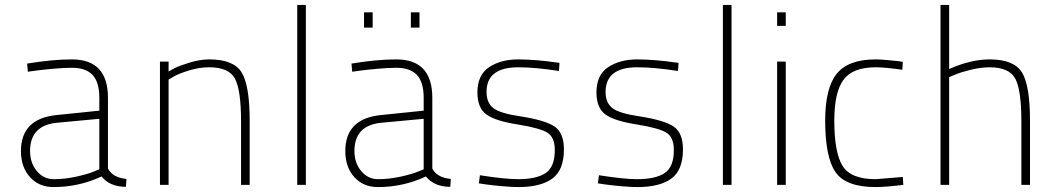

<svg xmlns="http://www.w3.org/2000/svg" viewBox="-20 -750 4302 779"><path d="M418 -353V-66Q438 -29 493 -24L491 8Q426 8 392 -34Q300 9 197 9Q138 9 101.5 -31.5Q65 -72 65 -137Q65 -268 208 -283L383 -301V-353Q383 -417 355.5 -446Q328 -475 272 -475Q240 -475 195 -471Q150 -467 122 -463L93 -459L90 -492Q192 -509 272 -509Q418 -509 418 -353ZM383 -268 212 -252Q102 -242 102 -137Q102 -89 129.5 -56Q157 -23 198 -23Q242 -23 288 -33Q334 -43 358 -53L383 -63Z M664 0H629V-500H664V-460Q673 -465 688.5 -473.5Q704 -482 747.5 -495.5Q791 -509 829 -509Q928 -509 960.5 -456Q993 -403 993 -260V0H958V-258Q958 -384 933.5 -430.5Q909 -477 829 -477Q789 -477 748 -464.5Q707 -452 686 -440L664 -427Z M1186 0V-730H1221V0Z M1734 -353V-66Q1754 -29 1809 -24L1807 8Q1742 8 1708 -34Q1616 9 1513 9Q1454 9 1417.5 -31.5Q1381 -72 1381 -137Q1381 -268 1524 -283L1699 -301V-353Q1699 -417 1671.5 -446Q1644 -475 1588 -475Q1556 -475 1511 -471Q1466 -467 1438 -463L1409 -459L1406 -492Q1508 -509 1588 -509Q1734 -509 1734 -353ZM1699 -268 1528 -252Q1418 -242 1418 -137Q1418 -89 1445.5 -56Q1473 -23 1514 -23Q1558 -23 1604 -33Q1650 -43 1674 -53L1699 -63ZM1457 -638V-700H1492V-638ZM1647 -638V-700H1682V-638Z M2250 -495 2248 -462Q2151 -477 2083 -477Q1954 -477 1954 -377Q1954 -333 1981.5 -311.5Q2009 -290 2091 -278Q2194 -262 2231 -236Q2268 -210 2268 -144Q2268 -60 2221 -25.5Q2174 9 2083 9Q2058 9 2018 5.5Q1978 2 1950 -2L1923 -6L1927 -39Q2030 -23 2081 -23Q2157 -23 2194 -48Q2231 -73 2231 -141Q2231 -192 2202 -211Q2173 -230 2081 -245Q1990 -259 1953.5 -285.5Q1917 -312 1917 -375Q1917 -446 1964.5 -477.5Q2012 -509 2083 -509Q2117 -509 2159 -505.5Q2201 -502 2226 -498Z M2733 -495 2731 -462Q2634 -477 2566 -477Q2437 -477 2437 -377Q2437 -333 2464.5 -311.5Q2492 -290 2574 -278Q2677 -262 2714 -236Q2751 -210 2751 -144Q2751 -60 2704 -25.5Q2657 9 2566 9Q2541 9 2501 5.5Q2461 2 2433 -2L2406 -6L2410 -39Q2513 -23 2564 -23Q2640 -23 2677 -48Q2714 -73 2714 -141Q2714 -192 2685 -211Q2656 -230 2564 -245Q2473 -259 2436.5 -285.5Q2400 -312 2400 -375Q2400 -446 2447.5 -477.5Q2495 -509 2566 -509Q2600 -509 2642 -505.5Q2684 -502 2709 -498Z M2913 0V-730H2948V0Z M3133 0V-500H3168V0ZM3133 -645V-700H3168V-645Z M3533 -509Q3550 -509 3577.5 -506.5Q3605 -504 3624 -502L3643 -499L3641 -467Q3571 -477 3533 -477Q3439 -477 3402 -426Q3365 -375 3365 -261Q3365 -131 3398.5 -77Q3432 -23 3533 -23L3643 -32L3645 0Q3571 9 3533 9Q3412 9 3370 -51.5Q3328 -112 3328 -261Q3328 -393 3375 -451Q3422 -509 3533 -509Z M3831 0H3796V-730H3831V-470Q3919 -509 3995 -509Q4094 -509 4126.5 -456Q4159 -403 4159 -260V0H4124V-258Q4124 -384 4099.5 -430.5Q4075 -477 3995 -477Q3960 -477 3919 -467Q3878 -457 3855 -447L3831 -437Z"/></svg>

Font: TitilliumMaps29L
Style: 1 wt
Weight: 100
Designer: Campivisivi
Foundry: Accademia di Belle Arti di Urbino and students of MA course of Visual design
Version: Version 001.001